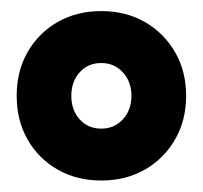

<svg xmlns="http://www.w3.org/2000/svg" viewBox="-20 -762 362 343"><path d="M161.1 -439.5Q117.2 -439.5 83 -459Q48.8 -478.5 29.3 -512.7Q9.8 -546.9 9.8 -590.8Q9.8 -634.8 29.3 -668.9Q48.8 -703.1 83 -722.7Q117.2 -742.2 161.1 -742.2Q204.6 -742.2 238.8 -722.7Q272.9 -703.1 292.7 -668.9Q312.5 -634.8 312.5 -590.8Q312.5 -546.9 292.7 -512.7Q272.9 -478.5 238.8 -459Q204.6 -439.5 161.1 -439.5ZM161.1 -532.2Q184.1 -532.2 199.5 -548.8Q214.8 -565.4 214.8 -590.8Q214.8 -616.2 199.5 -632.8Q184.1 -649.4 161.1 -649.4Q137.2 -649.4 122.3 -632.8Q107.4 -616.2 107.4 -590.8Q107.4 -565.4 122.3 -548.8Q137.2 -532.2 161.1 -532.2Z"/></svg>

Font: Kumbh Sans Black
Style: Regular
Weight: 900
Version: Version 1.005